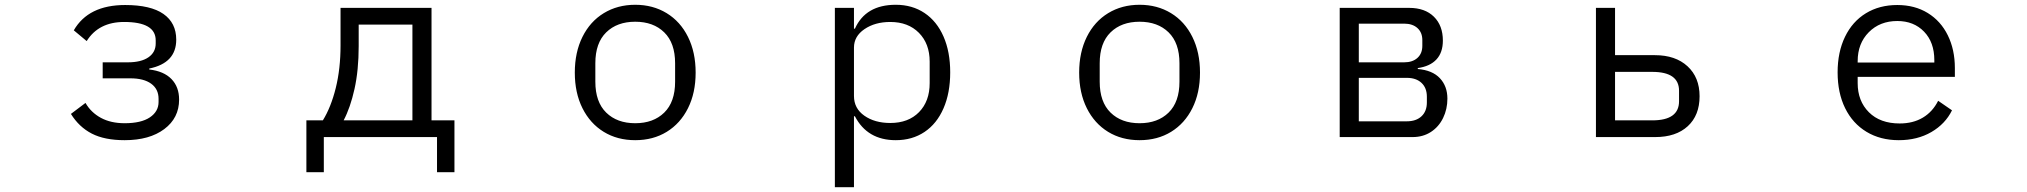

<svg xmlns="http://www.w3.org/2000/svg" viewBox="-20 -574 8488 804"><path d="M277 -97 338 -143Q361 -103 402.5 -80.5Q444 -58 502 -58Q571 -58 607.5 -82.5Q644 -107 644 -147V-160Q644 -201 613 -223.5Q582 -246 526 -246H410V-313H515Q571 -313 601.5 -334Q632 -355 632 -392V-405Q632 -482 500 -482Q393 -482 343 -402L289 -447Q350 -553 504 -553Q611 -553 664.5 -515.5Q718 -478 718 -408Q718 -310 605 -287V-283Q666 -276 698 -243Q730 -210 730 -157Q730 -80 668 -33.5Q606 13 502 13Q418 13 364.5 -14.5Q311 -42 277 -97Z M1263 147V-70H1332Q1366 -125 1386 -205.5Q1406 -286 1406 -384V-541H1787V-70H1883V147H1810V0H1336V147ZM1707 -70V-471H1482V-381Q1482 -280 1464.5 -201.5Q1447 -123 1419 -70Z M2387 -270Q2387 -355 2419 -419.5Q2451 -484 2508.5 -519Q2566 -554 2640 -554Q2714 -554 2771.5 -519Q2829 -484 2861 -419.5Q2893 -355 2893 -270Q2893 -185 2861 -121Q2829 -57 2772 -22Q2715 13 2640 13Q2565 13 2508 -22Q2451 -57 2419 -121Q2387 -185 2387 -270ZM2807 -232V-309Q2807 -394 2761.5 -438.5Q2716 -483 2640 -483Q2564 -483 2518.5 -438.5Q2473 -394 2473 -309V-232Q2473 -147 2518.5 -102.5Q2564 -58 2640 -58Q2716 -58 2761.5 -102.5Q2807 -147 2807 -232Z M3476 210V-541H3556V-454H3560Q3605 -554 3731 -554Q3800 -554 3851.5 -519.5Q3903 -485 3931 -421Q3959 -357 3959 -271Q3959 -185 3931 -120.5Q3903 -56 3851.5 -21.5Q3800 13 3731 13Q3612 13 3560 -87H3556V210ZM3873 -226V-316Q3873 -391 3828 -436.5Q3783 -482 3708 -482Q3644 -482 3600 -452Q3556 -422 3556 -375V-172Q3556 -120 3599.5 -89.5Q3643 -59 3708 -59Q3784 -59 3828.5 -104.5Q3873 -150 3873 -226Z M4499 -270Q4499 -355 4531 -419.5Q4563 -484 4620.5 -519Q4678 -554 4752 -554Q4826 -554 4883.5 -519Q4941 -484 4973 -419.5Q5005 -355 5005 -270Q5005 -185 4973 -121Q4941 -57 4884 -22Q4827 13 4752 13Q4677 13 4620 -22Q4563 -57 4531 -121Q4499 -185 4499 -270ZM4919 -232V-309Q4919 -394 4873.5 -438.5Q4828 -483 4752 -483Q4676 -483 4630.5 -438.5Q4585 -394 4585 -309V-232Q4585 -147 4630.5 -102.5Q4676 -58 4752 -58Q4828 -58 4873.5 -102.5Q4919 -147 4919 -232Z M5590 0V-541H5881Q5947 -541 5984.5 -504Q6022 -467 6022 -404Q6022 -354 5995 -325Q5968 -296 5917 -289V-285Q5978 -280 6009.5 -246.5Q6041 -213 6041 -161Q6041 -117 6023 -80Q6005 -43 5972 -21.5Q5939 0 5895 0ZM5860 -313Q5895 -313 5915.5 -331.5Q5936 -350 5936 -382V-406Q5936 -438 5915.5 -456.5Q5895 -475 5860 -475H5670V-313ZM5871 -66Q5910 -66 5932.5 -87Q5955 -108 5955 -145V-169Q5955 -206 5932.5 -227Q5910 -248 5871 -248H5670V-66Z M6663 0V-541H6743V-343H6910Q6996 -343 7046.5 -296.5Q7097 -250 7097 -171Q7097 -91 7047.5 -45.5Q6998 0 6911 0ZM6899 -70Q7011 -70 7011 -150V-194Q7011 -273 6899 -273H6743V-70Z M7675 -271Q7675 -356 7706 -420Q7737 -484 7793.5 -518.5Q7850 -553 7925 -553Q7998 -553 8052.5 -519.5Q8107 -486 8136.5 -426Q8166 -366 8166 -289V-252H7759V-226Q7759 -151 7806 -104Q7853 -57 7935 -57Q7991 -57 8032 -81.5Q8073 -106 8096 -152L8154 -112Q8126 -55 8067.5 -21Q8009 13 7931 13Q7854 13 7796 -22Q7738 -57 7706.5 -121Q7675 -185 7675 -271ZM7759 -318V-312H8080V-322Q8080 -397 8037 -441.5Q7994 -486 7925 -486Q7852 -486 7805.5 -439Q7759 -392 7759 -318Z"/></svg>

Font: PlemolJP
Style: Regular
Weight: 400
Monospace: yes
Version: v2.0.4; ttfautohint (v1.8.4.7-5d5b-dirty) -l 6 -r 45 -G 200 